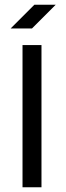

<svg xmlns="http://www.w3.org/2000/svg" viewBox="-20 -790 280 810"><path d="M75 -600H155V0H75ZM215 -770H125L25 -670H115Z"/></svg>

Font: Gauge
Style: Regular
Weight: 400
Designer: Daniel Pimley
Foundry: Daniel Pimley
Version: Version 1.004;PS 001.001;hotconv 1.0.56